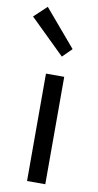

<svg xmlns="http://www.w3.org/2000/svg" viewBox="-118 -914 489 956"><g transform="rotate(10 127.0 -436.0)"><path d="M91.8 0V-543H184.1V0ZM154.8 -640.1 -21 -812 43 -872.1 201.2 -686Z"/></g></svg>

Font: Source Han Sans CN
Style: Regular
Weight: 400
Designer: Ryoko NISHIZUKA  (kana, bopomofo & ideographs); Paul D. Hunt (Latin, Greek & Cyrillic); Sandoll Communications , Soo-you
Foundry: Adobe
Version: Version 2.004;hotconv 1.0.118;makeotfexe 2.5.65603